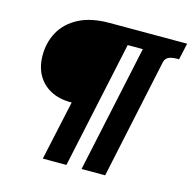

<svg xmlns="http://www.w3.org/2000/svg" viewBox="-104 -815 920 919"><g transform="rotate(15 356.0 -355.0)"><path d="M712 -710H531L379 0H496L622 -592Q625 -607 633.5 -614.5Q642 -622 655 -625Q668 -628 683 -628H694ZM558 -710H381L364 -630H540ZM304 0 456 -710H328Q236 -710 176 -678.5Q116 -647 87 -594.5Q58 -542 58 -478Q58 -423 80.5 -382Q103 -341 145.5 -318Q188 -295 247 -295H251L187 0Z"/></g></svg>

Font: Roboto Serif 20pt ExtraBold
Style: Italic
Weight: 800
Italic angle: -10°
Version: Version 1.007